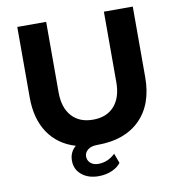

<svg xmlns="http://www.w3.org/2000/svg" viewBox="-94 -785 971 1048"><g transform="rotate(-10 392.0 -260.5)"><path d="M711.9 -309.1Q711.9 -158.2 627.4 -74.2Q543 9.8 392.1 9.8H388.2Q354.5 10.3 336.7 25.4Q318.8 40.5 318.8 61Q318.8 84 335.2 98.4Q351.6 112.8 377.9 112.8Q431.2 112.8 472.2 73.2L492.2 127Q476.6 149.4 443.1 164.3Q409.7 179.2 368.2 179.2Q311.5 179.2 275.1 149.2Q238.8 119.1 238.8 70.8Q238.8 23.4 273.9 -5.9Q176.8 -34.7 124.3 -112.8Q71.8 -190.9 71.8 -309.1V-700.2H231.9V-309.1Q231.9 -224.6 274.2 -177.2Q316.4 -129.9 392.1 -129.9Q467.8 -129.9 509.8 -177.2Q551.8 -224.6 551.8 -309.1V-700.2H711.9Z"/></g></svg>

Font: Gully
Style: Bold
Weight: 700
Designer: jaikishan Patel
Foundry: MagicType
Version: Version 1.000;Glyphs 3.2 (3242)